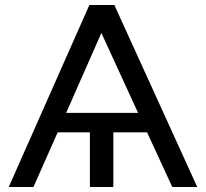

<svg xmlns="http://www.w3.org/2000/svg" viewBox="-20 -749 825 769"><path d="M338 -729H438L770 0H670L569 -219H434V0H340V-219H211L114 0H15ZM533 -297 386 -617 245 -297Z"/></svg>

Font: ColatingCofangSans
Style: Regular
Weight: 400
Foundry: GNU
Version: Version 412.227;June 27, 2022;FontCreator 11.0.0.2412 32-bit